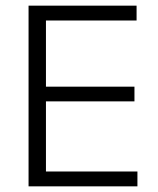

<svg xmlns="http://www.w3.org/2000/svg" viewBox="-20 -659 558 679"><path d="M81 0V-639H142.5V0ZM100 0V-52.5H466V0ZM116 -300.5V-352.5H455.5V-300.5ZM99 -586.5V-639H463V-586.5Z"/></svg>

Font: Anek Latin Light
Style: Regular
Weight: 300
Designer: Yesha Goshar
Foundry: Ek Type
Version: Version 1.003